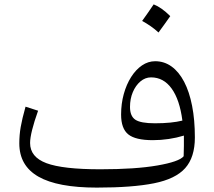

<svg xmlns="http://www.w3.org/2000/svg" viewBox="-20 -843 969 869"><path d="M811.2 -135.7Q790.7 -111.1 691.9 -94Q593.1 -76.8 433.6 -76.8Q264.1 -76.8 190.1 -104.5Q116.2 -132.2 116.2 -195.7Q116.2 -218.2 125.4 -255.1Q134.6 -292.1 152.4 -341.9L95.6 -360.2Q80 -304.7 73.7 -268.3Q67.4 -232 67.4 -194.1Q67.4 -92.8 154.1 -43.4Q240.7 6.1 418 6.1Q579.3 6.1 676.8 -13.4Q774.3 -32.9 818.2 -82Q862 -131.1 862 -220.8Q862 -300.1 849.5 -363.8Q837.1 -427.5 813.5 -472.7Q789.9 -517.9 756.7 -541.9Q723.4 -565.9 682.3 -565.9Q650.6 -565.9 622.7 -547Q594.9 -528 573.6 -494.6Q552.4 -461.3 540.2 -417.5Q528.1 -373.8 528.1 -324.4Q528.1 -261 560.6 -234.8Q593.2 -208.6 671.7 -208.6Q707.3 -208.6 743.5 -213.9Q779.8 -219.3 812.3 -229.3Q812.4 -207.4 812.3 -182.2Q812.1 -157 811.2 -135.7ZM805.5 -297.2Q781.5 -291.2 750.2 -288.1Q719 -285 681.2 -285Q616.9 -285 592.7 -301.1Q568.4 -317.2 568.4 -359Q568.4 -395.9 581.2 -426.1Q594 -456.3 615.7 -474.6Q637.4 -492.8 663.6 -492.8Q720.2 -492.8 756.7 -442.4Q793.3 -391.9 805.5 -297.2ZM675.5 -823.2Q662.3 -803.7 649.6 -785.3Q636.8 -767 623.3 -748.2Q643.1 -737.6 662 -724.4Q680.9 -711.3 697.4 -695.9Q711.4 -714.8 724.6 -733.3Q737.7 -751.8 750.6 -770Q729.8 -790.6 711.2 -803.6Q692.7 -816.5 675.5 -823.2Z"/></svg>

Font: Pinar-VF-FD
Style: Regular
Weight: 300
Designer: Amin Abedi
Version: Version 3.0